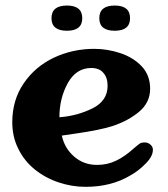

<svg xmlns="http://www.w3.org/2000/svg" viewBox="-20 -686 620 710"><path d="M321.8 -285.2Q377.9 -313 377.9 -368.7Q377.9 -398.9 362.3 -416.5Q347.2 -434.6 317.4 -434.6Q261.7 -434.6 230.5 -378.4Q199.7 -322.3 199.7 -252.4Q265.6 -257.3 321.8 -285.2ZM254.9 -106.4Q290 -76.2 338.9 -76.2Q377 -76.2 409.2 -91.8Q441.4 -106.9 474.6 -137.2Q491.2 -151.4 497.1 -155.3Q502.4 -159.2 516.1 -159.2Q526.9 -159.2 536.1 -151.4Q545.4 -143.6 545.4 -132.3Q545.4 -107.4 518.1 -80.6Q491.2 -53.2 463.4 -38.1Q392.6 4.9 296.4 4.9Q245.6 4.9 196.3 -11.7Q147 -28.3 108.4 -59.6Q69.8 -90.8 47.9 -135.3Q25.4 -179.7 25.4 -233.9Q25.4 -315.9 67.4 -377.4Q109.4 -439.5 179.2 -472.7Q249 -505.4 328.6 -505.4Q376.5 -505.4 424.3 -489.7Q472.2 -474.1 503.9 -440.9Q535.2 -407.7 535.2 -357.9Q535.2 -307.1 494.6 -272.9Q453.6 -238.8 397 -220.2Q370.6 -211.9 339.4 -205.6Q307.6 -199.2 268.6 -193.4Q228.5 -188 208.5 -184.6Q219.2 -136.7 254.9 -106.4ZM227.5 -572.3Q170.4 -572.3 170.4 -618.7Q170.4 -665.5 227.5 -665.5Q284.2 -665.5 284.2 -618.7Q284.2 -572.3 227.5 -572.3ZM404.3 -572.3Q347.2 -572.3 347.2 -618.7Q347.2 -665.5 404.3 -665.5Q460.9 -665.5 460.9 -618.7Q460.9 -572.3 404.3 -572.3Z"/></svg>

Font: inglobal
Style: Bold
Weight: 700
Designer: Andrey Kochetov, Denis Davydov, Evgeny Yurtaev
Foundry: inglobal.ru
Version: Version 1.00 September 25, 2014, initial release